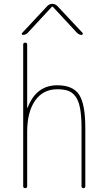

<svg xmlns="http://www.w3.org/2000/svg" viewBox="-20 -970 540 990"><path d="M98.6 -790Q94.7 -790 92.8 -793.5Q90.8 -796.9 93.8 -799.8L224.6 -939.5Q235.4 -950.2 249.5 -950.2Q263.7 -950.2 275.4 -939.5L406.2 -799.8Q408.2 -796.9 406.2 -793.5Q404.3 -790 401.4 -790Q388.7 -790 377.9 -799.8L252 -935.5H250H248L122.1 -799.8Q111.3 -790 98.6 -790ZM400.4 -9.8V-309.6Q400.4 -373 392.6 -413.1Q384.8 -453.1 368.2 -474.1Q351.6 -495.1 330.1 -502.4Q308.6 -509.8 275.4 -509.8Q202.1 -509.8 161.1 -451.2Q120.1 -392.6 120.1 -290V-9.8Q120.1 0 109.9 0Q99.6 0 99.6 -9.8V-740.2Q99.6 -750 109.9 -750Q120.1 -750 120.1 -740.2V-415Q120.1 -414.1 121.1 -414.1Q123 -414.1 123 -416Q167 -530.3 275.4 -530.3Q356.4 -530.3 388.2 -481.4Q419.9 -432.6 419.9 -309.6V-9.8Q419.9 0 410.2 0Q400.4 0 400.4 -9.8Z"/></svg>

Font: Rounded-X Mgen+ 2m thin
Style: Regular
Weight: 100
Designer: [Source Han Sans]
Ryoko NISHIZUKA  (kana & ideographs); Paul D. Hunt (Latin, Greek & Cyrillic); Wenlong ZHANG  (bopomofo
Version: Version 1.059.20150602